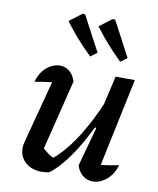

<svg xmlns="http://www.w3.org/2000/svg" viewBox="-85 -821 738 894"><g transform="rotate(10 284.0 -373.5)"><path d="M246 -436 161 -93 153 -116Q170 -98 189 -84.5Q208 -71 226 -65L204 -61Q260 -104 314 -186Q368 -268 416 -385L429 -346Q402 -283 374.5 -228.5Q347 -174 319 -129.5Q291 -85 262.5 -52Q234 -19 208 0Q189 4 173 4Q126 4 96 -22Q66 -48 66 -90Q66 -106 71 -122L161 -463L207 -421Q169 -418 134 -413.5Q99 -409 67 -403Q75 -432 91 -453.5Q107 -475 128.5 -486.5Q150 -498 172 -498Q196 -498 216 -482.5Q236 -467 246 -436ZM337 -55 388 -241 378 -244 435 -492H526L428 -27L409 -73Q438 -75 466 -79Q494 -83 522 -89Q515 -60 498 -38.5Q481 -17 459 -5Q437 7 414 7Q388 7 367.5 -9Q347 -25 337 -55ZM302 -564Q260 -605 230 -639.5Q200 -674 174 -709L233 -754L245 -753L333 -587ZM444 -564Q402 -605 372 -639.5Q342 -674 316 -709L375 -754L387 -753L475 -587Z"/></g></svg>

Font: Piazzolla Thin SemiBold
Style: Italic
Weight: 600
Italic angle: -11.3°
Version: Version 2.005